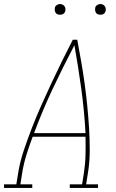

<svg xmlns="http://www.w3.org/2000/svg" viewBox="-57 -932 577 952"><path d="M-37 0V-18H24L33 -74Q42 -130 61 -186.5Q80 -243 101.5 -298.5Q123 -354 147.5 -409Q172 -464 197.5 -518.5Q223 -573 249.5 -627Q276 -681 304 -735H326Q336 -681 345.5 -627Q355 -573 362.5 -518.5Q370 -464 375.5 -409Q381 -354 384.5 -298.5Q388 -243 388 -186.5Q388 -130 379 -74L370 -18H429V0H289V-18H350L359 -74Q366 -119 367 -164Q368 -209 367 -254H105Q88 -209 74 -164Q60 -119 53 -74L44 -18H103V0ZM112 -272H367Q361 -383 346 -492Q331 -601 312 -708Q256 -601 204.5 -492Q153 -383 112 -272ZM440 -859Q434 -859 428.5 -861Q423 -863 419.5 -868Q416 -873 415 -879Q414 -885 415 -891Q415 -896 417.5 -900Q420 -904 424 -906.5Q428 -909 432 -910.5Q436 -912 441 -912Q447 -912 452.5 -909.5Q458 -907 462 -902Q466 -897 467 -891Q468 -885 467 -879Q466 -874 463.5 -870Q461 -866 457.5 -863.5Q454 -861 449.5 -860Q445 -859 440 -859ZM240 -859Q234 -859 228.5 -861Q223 -863 219.5 -868Q216 -873 215 -879Q214 -885 215 -891Q215 -896 217.5 -900Q220 -904 224 -906.5Q228 -909 232 -910.5Q236 -912 241 -912Q247 -912 252.5 -909.5Q258 -907 262 -902Q266 -897 267 -891Q268 -885 267 -879Q266 -874 263.5 -870Q261 -866 257.5 -863.5Q254 -861 249.5 -860Q245 -859 240 -859Z"/></svg>

Font: Iosevka Curly Slab Thin
Style: Italic
Weight: 100
Italic angle: -9°
Monospace: yes
Designer: Belleve Invis
Foundry: Belleve Invis
Version: Version 22.1.2; ttfautohint (v1.8.4)